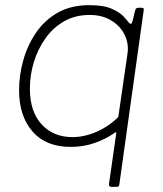

<svg xmlns="http://www.w3.org/2000/svg" viewBox="-20 -560 633 745"><path d="M411 165Q402 165 403 153L430 -35Q432 -46 430.5 -47Q429 -48 418 -40Q389 -20 346.5 -5Q304 10 254 10Q158 10 106 -50Q54 -110 54 -210Q54 -267 70 -325Q86 -383 119 -432Q152 -481 203.5 -510.5Q255 -540 326 -540Q382 -540 413.5 -526Q445 -512 460 -495.5Q475 -479 481 -471Q485 -467 488.5 -468Q492 -469 494 -477L504 -518Q506 -526 509 -528Q512 -530 521 -530H529Q535 -530 537 -527Q539 -524 537 -516L443 156Q442 161 440 163Q438 165 433 165H411ZM261 -28Q308 -28 355.5 -49Q403 -70 439 -106L475 -354Q480 -392 463 -426Q446 -460 411 -481Q376 -502 328 -502Q272 -502 229 -477.5Q186 -453 156.5 -411.5Q127 -370 111.5 -319.5Q96 -269 96 -216Q96 -127 141.5 -77.5Q187 -28 261 -28Z"/></svg>

Font: Libre Franklin Thin
Style: Italic
Weight: 100
Italic angle: -8°
Designer: Pablo Impallari, Rodrigo Fuenzalida, Nhung Nguyen
Foundry: Impallari Type
Version: Version 3.000